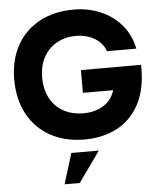

<svg xmlns="http://www.w3.org/2000/svg" viewBox="-64 -796 914 1108"><g transform="rotate(-5 393.5 -242.0)"><path d="M27.8 -367.7Q27.8 -481.9 74.7 -566.4Q121.6 -650.9 206.8 -696.3Q292 -741.7 404.3 -741.7Q488.8 -741.7 560.8 -710.7Q632.8 -679.7 681.4 -621.8Q730 -564 745.1 -485.8H575.2Q564.9 -517.1 540 -540.5Q515.1 -564 479.5 -576.7Q443.8 -589.4 403.3 -589.4Q343.8 -589.4 294.9 -563Q246.1 -536.6 217.8 -486.1Q189.5 -435.5 189.5 -366.7Q189.5 -297.9 216.8 -246.6Q244.1 -195.3 293.9 -168Q343.8 -140.6 409.7 -140.6Q476.1 -140.6 524.9 -170.7Q573.7 -200.7 591.3 -258.3H416V-390.1H764.6V-370.1Q764.6 -244.6 717.8 -158.9Q670.9 -73.2 589.1 -31.2Q507.3 10.7 403.3 10.7Q290 10.7 205.1 -36.1Q120.1 -83 74 -168.7Q27.8 -254.4 27.8 -367.7ZM319.3 81.5H478.5L352.5 258.3H264.6Z"/></g></svg>

Font: Glacial Indifference
Style: Bold
Weight: 700
Designer: Alfredo Marco Pradil
Foundry: Alfredo Marco Pradil
Version: Version 1.312